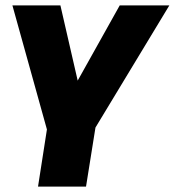

<svg xmlns="http://www.w3.org/2000/svg" viewBox="-20 -512 648 712"><path d="M121 180 154 -32 26 -492H204L278 -170H244L424 -492H608L334 -39L299 180Z"/></svg>

Font: Nunito Sans 12pt Black
Style: Italic
Weight: 900
Italic angle: -9°
Designer: Vernon Adams
Foundry: Vernon Adams
Version: Version 3.101;gftools[0.9.27]